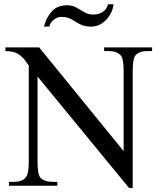

<svg xmlns="http://www.w3.org/2000/svg" viewBox="-20 -889 763 919"><path d="M708 -644.5H685.1Q642.1 -644.5 625.5 -619.6Q615.2 -603 615.2 -547.4V10.7H597.7L159.7 -522.5V-115.7Q159.7 -54.2 173.3 -38.6Q191.9 -18.6 231.4 -18.6H254.4V0H22.9V-18.6H45.9Q90.3 -18.6 106 -43.9Q117.7 -59.6 117.7 -115.7V-575.7Q111.3 -583 100.1 -599.6Q88.9 -616.2 66.9 -630.4Q44.9 -644.5 5.9 -644.5V-662.1H167.5L571.8 -165.5V-547.4Q571.8 -610.4 558.1 -623.5Q540 -644.5 500.5 -644.5H478.5V-662.1H708ZM497.1 -868.7H523.4Q521 -842.3 506.1 -817.6Q491.2 -793 468.3 -777.3Q445.3 -761.7 417.5 -761.7Q390.1 -761.7 372.8 -768.8Q355.5 -775.9 342 -784.9Q328.6 -793.9 313 -801Q297.4 -808.1 272.9 -808.1Q253.4 -808.1 235.8 -793.2Q218.3 -778.3 216.3 -761.7H190.4Q201.7 -805.2 227.8 -834.5Q253.9 -863.8 301.3 -863.8Q326.7 -863.8 345.7 -852.8Q364.7 -841.8 383.8 -830.6Q402.8 -819.3 428.2 -819.3Q452.1 -819.3 471.7 -832Q491.2 -844.7 497.1 -868.7Z"/></svg>

Font: BabelStone Roman
Style: Regular
Weight: 400
Designer: Walt Agee, Victor Gaultney, Peter Martin, Debbi Hosken, Becca Hirsbrunner (SIL); Andrew West (BabelStone)
Foundry: BabelStone
Version: Version 16.000